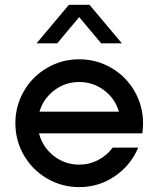

<svg xmlns="http://www.w3.org/2000/svg" viewBox="-20 -763 654 793"><path d="M130.9 -584 264.6 -743.2H349.6L483.4 -584H397.9L307.1 -692.4L216.3 -584ZM570.8 -254.4Q570.8 -232.9 567.9 -212.4H141.1Q155.3 -156.2 201.4 -119.6Q247.6 -83 307.1 -83Q349.1 -83 385.5 -102.1Q421.9 -121.1 445.3 -153.3H550.8Q520.5 -80.6 454.6 -35.4Q388.7 9.8 307.1 9.8Q235.4 9.8 174.6 -25.6Q113.8 -61 78.6 -121.8Q43.5 -182.6 43.5 -254.4Q43.5 -325.7 78.6 -386.5Q113.8 -447.3 174.6 -482.7Q235.4 -518.1 307.1 -518.1Q378.9 -518.1 439.7 -482.7Q500.5 -447.3 535.6 -386.5Q570.8 -325.7 570.8 -254.4ZM143.1 -301.8H471.2Q455.6 -355.5 410.2 -389.9Q364.7 -424.3 307.1 -424.3Q249.5 -424.3 204.1 -389.9Q158.7 -355.5 143.1 -301.8Z"/></svg>

Font: Basically A Sans Serif Medium
Style: Regular
Weight: 500
Designer: Hyung-Suk Kim
Foundry: Mental Design
Version: 1.000